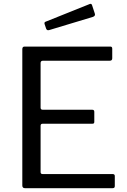

<svg xmlns="http://www.w3.org/2000/svg" viewBox="-20 -986 668 1006"><path d="M96.9 -728.4Q96.9 -742 108.7 -742H558.1Q568.1 -742 568.1 -731.1V-680.4Q568.1 -667.9 555.2 -667.9H205.6Q192.7 -667.9 192.7 -656.1V-421.8Q192.7 -411 204.2 -411H463.2Q474.1 -411 474.1 -400.4V-347.4Q474.1 -342.6 471.9 -340.1Q469.7 -337.7 463.3 -337.7H203.7Q192.7 -337.7 192.7 -327.3V-84.5Q192.7 -74.1 202.6 -74.1H569.6Q581.5 -74.1 581.5 -63.8V-11.1Q581.5 -5.8 578.9 -2.9Q576.3 0 569.8 0H110.9Q96.9 0 96.9 -14.1V-728.4ZM462.1 -959.6 476.8 -914.9Q481.1 -902.3 466.4 -897.4L237.8 -828.4Q231.3 -826.8 227.9 -828.4Q224.4 -829.9 221.8 -835.6L214.1 -858.3Q210.3 -869 218.5 -872.1L450.5 -965.1Q458.7 -968.2 462.1 -959.6Z"/></svg>

Font: Libre Franklin Thin
Style: Regular
Weight: 100
Designer: Pablo Impallari, Rodrigo Fuenzalida, Nhung Nguyen
Foundry: Impallari Type
Version: Version 3.000